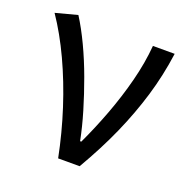

<svg xmlns="http://www.w3.org/2000/svg" viewBox="-105 -656 738 755"><g transform="rotate(20 264.0 -278.5)"><path d="M216 0Q196 -100 165 -196Q134 -292 94 -378Q54 -464 7 -533L98 -557Q126 -513 153 -456Q180 -399 203 -336Q226 -273 244.5 -211Q263 -149 274 -93H279Q312 -163 340.5 -239Q369 -315 389 -392.5Q409 -470 415 -543H506Q493 -448 466.5 -360Q440 -272 401 -184Q362 -96 306 0Z"/></g></svg>

Font: Noto Sans TC
Style: Regular
Weight: 400
Designer: Ryoko NISHIZUKA  (kana, bopomofo & ideographs); Paul D. Hunt (Latin, Greek & Cyrillic); Sandoll Communications , Soo-you
Foundry: Adobe
Version: Version 2.004-H2;hotconv 1.0.118;makeotfexe 2.5.65603